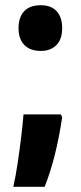

<svg xmlns="http://www.w3.org/2000/svg" viewBox="-20 -577 309 735"><path d="M51 -469Q51 -511 72.5 -534Q94 -557 136 -557Q176 -557 197 -534Q218 -511 218 -469Q218 -427 196 -404.5Q174 -382 136 -382Q96 -382 73.5 -404.5Q51 -427 51 -469ZM218 -128Q195 27 151 138H31Q40 98 47.5 48Q55 -2 61 -51.5Q67 -101 70 -139H213Z"/></svg>

Font: Noto Sans Hebrew ExtraCondensed ExtraBold
Style: Regular
Weight: 800
Width: 2
Designer: Monotype Design Team
Foundry: Monotype Imaging Inc.
Version: Version 2.004; ttfautohint (v1.8.4.7-5d5b)